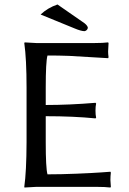

<svg xmlns="http://www.w3.org/2000/svg" viewBox="-20 -838 578 861"><path d="M185.1 -200.2Q185.1 -84.5 192.9 -56.2Q252.9 -56.2 323.5 -59.1Q394 -62 434.6 -64.9L475.1 -67.9L477.1 -64Q475.1 -47.9 475.1 -30.8Q475.1 -25.4 477.1 0L475.1 2.9Q450.7 0 415 0H142.1L89.8 2.9L88.9 0Q98.6 -68.4 99.1 -200.2V-444.8Q99.1 -573.7 88.9 -645L90.8 -647.9Q92.8 -647.9 142.1 -645H404.8Q440.9 -645 464.8 -647.9L466.8 -645Q464.8 -617.2 464.8 -606.9Q464.8 -596.2 466.8 -581.1L464.8 -577.1Q464.8 -577.1 290.5 -587.4Q237.8 -589.4 192.9 -588.9Q185.1 -561.5 185.1 -444.8V-367.2Q291 -367.2 408.2 -377L411.1 -374Q408.2 -360.4 408.2 -341.8Q408.2 -323.2 411.1 -310.1L408.2 -307.1Q309.6 -316.9 185.1 -316.9ZM237.8 -817.9 358.9 -733.9Q373.5 -722.2 374 -712.9Q371.1 -700.7 358.9 -698.2Q342.8 -698.7 315.9 -710L162.1 -772.9Q193.4 -802.7 237.8 -817.9Z"/></svg>

Font: Linux Biolinum Capitals O
Style: Small Caps
Weight: 400
Designer: Philipp H. Poll
Foundry: Philipp H. Poll
Version: Version 1.0.4